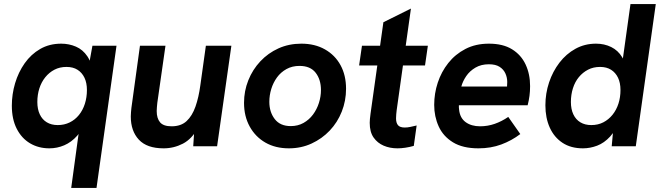

<svg xmlns="http://www.w3.org/2000/svg" viewBox="-20 -717 3234 941"><path d="M329 204 375 -133 403 -134Q387 -84 358.5 -52Q330 -20 295 -5Q260 10 222 10Q169 10 127.5 -14.5Q86 -39 62 -86Q38 -133 38 -199Q38 -255 54 -309Q70 -363 101 -407Q132 -451 177 -477Q222 -503 280 -503Q318 -503 352 -488.5Q386 -474 408.5 -440.5Q431 -407 436 -347L409 -361L433 -493H551L453 204ZM263 -104Q295 -104 321.5 -117Q348 -130 367 -153.5Q386 -177 396 -208.5Q406 -240 406 -276Q406 -311 394 -336Q382 -361 360 -375Q338 -389 306 -389Q273 -389 247 -375.5Q221 -362 202 -338.5Q183 -315 173 -284Q163 -253 163 -217Q163 -182 175 -156.5Q187 -131 209.5 -117.5Q232 -104 263 -104Z M782 10Q700 10 660.5 -32.5Q621 -75 621 -146Q621 -157 622 -167Q623 -177 624 -188L666 -493H791L751 -213Q750 -202 749 -192Q748 -182 748 -173Q748 -137 764.5 -117.5Q781 -98 821 -98Q867 -98 894.5 -123.5Q922 -149 938 -194.5Q954 -240 962 -300L989 -493H1114L1044 0H927L934 -107L952 -93Q921 -36 876.5 -13Q832 10 782 10Z M1396 10Q1330 10 1281 -18Q1232 -46 1204 -96.5Q1176 -147 1176 -213Q1176 -271 1197 -323.5Q1218 -376 1256 -416.5Q1294 -457 1345 -480Q1396 -503 1457 -503Q1523 -503 1572.5 -475Q1622 -447 1649 -397.5Q1676 -348 1676 -282Q1676 -223 1655 -170Q1634 -117 1596 -77Q1558 -37 1507 -13.5Q1456 10 1396 10ZM1405 -99Q1440 -99 1467.5 -114.5Q1495 -130 1514 -155.5Q1533 -181 1543 -212.5Q1553 -244 1553 -276Q1553 -327 1527 -360.5Q1501 -394 1448 -394Q1412 -394 1384 -378.5Q1356 -363 1337.5 -337.5Q1319 -312 1309.5 -281Q1300 -250 1300 -218Q1300 -168 1326.5 -133.5Q1353 -99 1405 -99Z M1928 10Q1891 10 1860.5 -3Q1830 -16 1811 -43Q1792 -70 1792 -115Q1792 -124 1793 -134Q1794 -144 1796 -160L1859 -608L1994 -675L1924 -176Q1923 -167 1922 -157Q1921 -147 1921 -137Q1921 -115 1930.5 -103.5Q1940 -92 1964 -92Q1977 -92 1991 -95Q2005 -98 2022 -102L2008 -2Q1987 4 1966.5 7Q1946 10 1928 10ZM1740 -396 1754 -493H2077L2063 -396Z M2325 10Q2248 10 2200 -19.5Q2152 -49 2130 -97.5Q2108 -146 2108 -203Q2108 -259 2125.5 -312Q2143 -365 2177 -408Q2211 -451 2261 -477Q2311 -503 2376 -503Q2445 -503 2489.5 -475.5Q2534 -448 2556 -401Q2578 -354 2578 -295Q2578 -270 2575 -247Q2572 -224 2566 -201H2229Q2229 -195 2229 -190Q2229 -185 2230 -180Q2234 -139 2262 -118.5Q2290 -98 2333 -98Q2370 -98 2404.5 -110Q2439 -122 2471 -144L2530 -60Q2488 -28 2437 -9Q2386 10 2325 10ZM2461 -270Q2464 -283 2465 -293Q2466 -303 2466 -315Q2466 -337 2457 -357Q2448 -377 2428.5 -389.5Q2409 -402 2376 -402Q2338 -402 2310 -385.5Q2282 -369 2265 -344Q2248 -319 2241 -293H2502Z M2837 10Q2778 10 2737 -17Q2696 -44 2674.5 -91.5Q2653 -139 2653 -201Q2653 -259 2671 -313Q2689 -367 2722 -410Q2755 -453 2800.5 -478Q2846 -503 2901 -503Q2942 -503 2975.5 -486.5Q3009 -470 3029 -437Q3049 -404 3048 -353L3023 -360L3070 -697H3194L3096 0H2978L2990 -132L3021 -139Q3000 -80 2970.5 -48Q2941 -16 2906.5 -3Q2872 10 2837 10ZM2878 -104Q2911 -104 2937 -117.5Q2963 -131 2982 -154.5Q3001 -178 3011 -209Q3021 -240 3021 -276Q3021 -311 3009 -336Q2997 -361 2975 -375Q2953 -389 2921 -389Q2888 -389 2862 -375.5Q2836 -362 2817 -339Q2798 -316 2788 -284.5Q2778 -253 2778 -217Q2778 -182 2790 -156.5Q2802 -131 2824.5 -117.5Q2847 -104 2878 -104Z"/></svg>

Font: Hanken Grotesk
Style: Bold Italic
Weight: 700
Italic angle: -8°
Designer: Alfredo Marco Pradil
Foundry: Hanken Design Co.
Version: Version 3.013